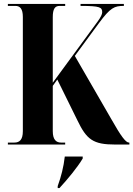

<svg xmlns="http://www.w3.org/2000/svg" viewBox="-20 -734 677 975"><path d="M20 0H311V-10H290C265 -10 248 -25 248 -68V-298L271 -330L373 -123C420 -25 453 0 565 0H637V-10H635C619 -10 596 -39 543 -133L360 -450L482 -616C541 -696 561 -704 609 -704V-714H389V-704C488 -704 499 -697 499 -672C499 -662 492 -647 476 -625L248 -314V-647C248 -689 259 -704 283 -704H311V-714H20V-704H58C82 -704 96 -689 96 -648V-68C96 -24 79 -10 53 -10H20ZM273 221H282C322 178 374 115 400 71V61H309C303 114 291 161 273 211Z"/></svg>

Font: Noto Serif Display Condensed Extra
Style: Regular
Weight: 800
Width: 3
Designer: Monotype Design Team
Foundry: Monotype Imaging Inc.
Version: Version 1.900